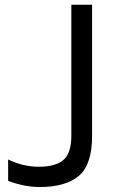

<svg xmlns="http://www.w3.org/2000/svg" viewBox="-20 -750 478 795"><path d="M13.7 -1V-89.8Q74.2 -59.6 141.6 -59.6Q209 -59.6 242.2 -87.4Q275.4 -115.2 275.4 -188.5V-730.5H361.3V-187.5Q361.3 -68.4 306.6 -22Q252 24.4 144.5 24.4Q82 24.4 13.7 -1Z"/></svg>

Font: GenEi M Gothic v2 Regular
Style: Regular
Weight: 400
Version: Version 2.0